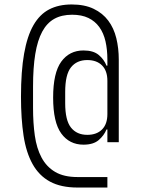

<svg xmlns="http://www.w3.org/2000/svg" viewBox="-20 -730 640 860"><path d="M461 110H327Q253 110 204 83.5Q155 57 126 5Q97 -47 85.5 -122.5Q74 -198 74 -297Q74 -411 88 -490Q102 -569 130 -617.5Q158 -666 200.5 -688Q243 -710 301 -710Q359 -710 399.5 -690.5Q440 -671 465 -637.5Q490 -604 501 -559Q512 -514 512 -463V-93H461V-150H457Q446 -123 422 -102.5Q398 -82 354 -82Q291 -82 254.5 -132Q218 -182 218 -293Q218 -404 254.5 -454Q291 -504 354 -504Q398 -504 422 -484Q446 -464 457 -436H461V-463Q461 -508 452.5 -545Q444 -582 425 -608.5Q406 -635 376 -649.5Q346 -664 303 -664Q256 -664 223 -645.5Q190 -627 169 -588Q148 -549 138 -488Q128 -427 128 -342V-246Q128 -179 136 -122.5Q144 -66 166 -24.5Q188 17 227 40Q266 63 327 63H461ZM371 -126Q413 -126 437 -150Q461 -174 461 -219V-368Q461 -413 437 -437Q413 -461 371 -461Q324 -461 298 -428.5Q272 -396 272 -318V-268Q272 -191 298 -158.5Q324 -126 371 -126Z"/></svg>

Font: IBM Plex Mono Light
Style: Regular
Weight: 300
Monospace: yes
Designer: Mike Abbink, Paul van der Laan, Pieter van Rosmalen
Foundry: Bold Monday
Version: Version 2.3